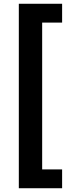

<svg xmlns="http://www.w3.org/2000/svg" viewBox="-20 -844 390 1020"><path d="M80 156V-824H310V-724H204V56H310V156Z"/></svg>

Font: Zen Kaku Gothic New Black
Style: Regular
Weight: 900
Designer: Yoshimichi Ohira
Foundry: Positype
Version: Version 1.001